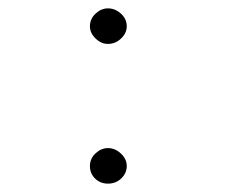

<svg xmlns="http://www.w3.org/2000/svg" viewBox="-20 -428 540 459"><path d="M238 -323Q222 -323 208.5 -336Q195 -349 195 -365Q195 -383 208.5 -395.5Q222 -408 238 -408Q255 -408 269 -395.5Q283 -383 283 -365Q283 -349 269.5 -336Q256 -323 238 -323ZM238 11Q220 11 207.5 -1Q195 -13 195 -31Q195 -49 208.5 -61.5Q222 -74 238 -74Q255 -74 269 -61Q283 -48 283 -31Q283 -14 270 -1.5Q257 11 238 11Z"/></svg>

Font: Inconsolata Light
Style: Regular
Weight: 300
Designer: Raph Levien, Cyreal, Brenton Simpson
Foundry: Raph Levien, Cyreal, Google
Version: Version 3.001